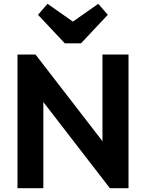

<svg xmlns="http://www.w3.org/2000/svg" viewBox="-20 -990 767 1010"><path d="M72 0V-703H167L208 -567V0ZM558 0 141 -540 167 -703 584 -163ZM558 0 519 -132V-703H656V0ZM497 -970 547 -912 406 -762H321L180 -912L230 -970L411 -843H316Z"/></svg>

Font: Outfit SemiBold
Style: Regular
Weight: 600
Designer: Rodrigo Fuenzalida
Foundry: fragTYPE
Version: Version 1.100;gftools[0.9.27]